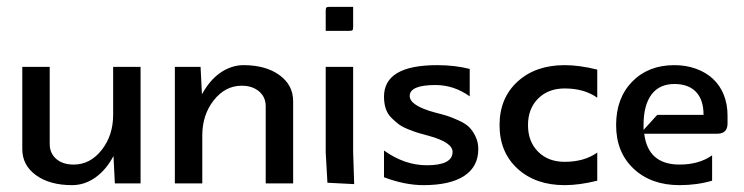

<svg xmlns="http://www.w3.org/2000/svg" viewBox="-20 -535 2169 560"><path d="M45 -340H125V-115Q125 -88 144 -71.5Q163 -55 195 -55Q243 -55 276.5 -97.5Q310 -140 310 -200V-340H390V0H315L311 -80Q290 -40 258.5 -17.5Q227 5 190 5Q125 5 85 -24Q45 -53 45 -100Z M490 0V-340H565L569 -260Q580 -280 593 -295.5Q606 -311 621.5 -322Q637 -333 654.5 -339Q672 -345 690 -345Q755 -345 795 -316Q835 -287 835 -240V0H755V-225Q755 -252 735.5 -268.5Q716 -285 685 -285Q637 -285 603.5 -242.5Q570 -200 570 -140V0Z M930 -445V-504Q930 -511 932 -513Q934 -515 941 -515H1010V-456Q1010 -449 1008 -447Q1006 -445 999 -445ZM930 -340H1010V-92L1013 2L935 -2L930 -90Z M1100 -18V-96Q1160 -53 1225 -53Q1300 -53 1300 -92Q1300 -120 1230 -139Q1211 -144 1199.5 -147.5Q1188 -151 1170.5 -158Q1153 -165 1142.5 -173Q1132 -181 1121 -192Q1110 -203 1105 -218.5Q1100 -234 1100 -253Q1100 -345 1255 -345Q1306 -345 1350 -334V-254Q1304 -287 1250 -287Q1175 -287 1175 -255Q1175 -227 1248 -207Q1272 -201 1284.5 -197Q1297 -193 1317 -184Q1337 -175 1347.5 -165Q1358 -155 1366.5 -138Q1375 -121 1375 -100Q1375 -49 1334 -22Q1293 5 1215 5Q1161 5 1100 -18Z M1722 -8Q1670 5 1627 5Q1542 5 1489.5 -43Q1437 -91 1437 -170Q1437 -249 1489.5 -297Q1542 -345 1627 -345Q1670 -345 1722 -332V-250Q1684 -277 1627 -277Q1579 -277 1549.5 -247.5Q1520 -218 1520 -170Q1520 -122 1549.5 -92.5Q1579 -63 1627 -63Q1684 -63 1722 -90Z M1857 -156 1897 -200H2032Q2032 -244 2010 -267Q1988 -290 1947 -290Q1903 -290 1880 -259Q1857 -228 1857 -170Q1857 -163 1857 -156ZM1859 -145Q1870 -55 1962 -55Q2019 -55 2057 -82V-8Q2013 5 1962 5Q1879 5 1828 -43Q1777 -91 1777 -170Q1777 -249 1824 -297Q1871 -345 1947 -345Q1981 -345 2010 -334.5Q2039 -324 2059.5 -305Q2080 -286 2091 -258.5Q2102 -231 2102 -198V-175Q2102 -145 2072 -145Z"/></svg>

Font: Glametrix
Style: Bold
Weight: 700
Designer: gluk
Foundry: gluk
Version: Version 0.40